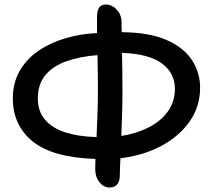

<svg xmlns="http://www.w3.org/2000/svg" viewBox="-20 -818 939 853"><path d="M467 15Q441 15 422 -8.5Q403 -32 403 -67Q403 -83 404 -112Q214 -118 125.5 -189.5Q37 -261 37 -381Q37 -450 67.5 -503Q98 -556 150.5 -592Q203 -628 270.5 -648Q338 -668 411 -671Q411 -690 411 -708Q411 -726 411 -743Q411 -769 420 -783.5Q429 -798 452 -798Q476 -798 497 -777Q518 -756 520 -725Q520 -713 520 -700.5Q520 -688 521 -675Q643 -674 719.5 -640.5Q796 -607 832.5 -551.5Q869 -496 869 -428Q869 -345 823 -279Q777 -213 697 -170Q617 -127 515 -115Q514 -91 513 -70Q512 -49 512 -32Q511 -11 500 2Q489 15 467 15ZM524 -411Q524 -364 522.5 -313.5Q521 -263 519 -214Q585 -224 639.5 -251.5Q694 -279 725.5 -322.5Q757 -366 757 -424Q757 -493 699.5 -536Q642 -579 522 -583Q523 -544 523.5 -501Q524 -458 524 -411ZM148 -381Q148 -323 180.5 -285.5Q213 -248 271.5 -229.5Q330 -211 409 -209Q411 -258 413 -311.5Q415 -365 415 -414Q415 -456 414.5 -496Q414 -536 413 -573Q334 -567 274 -545.5Q214 -524 181 -483.5Q148 -443 148 -381Z"/></svg>

Font: Shantell Sans Normal
Style: Regular
Weight: 500
Designer: Stephen Nixon, Anya Danilova, Shantell Martin
Foundry: Arrow Type
Version: Version 1.009;[a7da0bfa3]